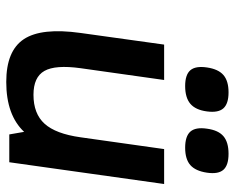

<svg xmlns="http://www.w3.org/2000/svg" viewBox="-89 -659 758 620"><g transform="rotate(90 290.0 -349.0)"><path d="M405.8 -47.9Q351.6 9.8 244.6 9.8Q144 9.8 106.4 -47.1Q68.8 -104 86.4 -230L124 -500H238.3L200.2 -230Q189 -148.9 209 -113.5Q229 -78.1 286.1 -78.1Q347.2 -78.1 379.6 -114Q412.1 -149.9 423.3 -230L461.4 -500H574.2L503.9 0H414.1ZM278.3 -708Q314.9 -708 329.8 -691.4Q344.7 -674.8 339.8 -638.2Q335 -601.6 315.2 -584.7Q295.4 -567.9 257.8 -567.9Q221.2 -567.9 206.8 -584.7Q192.4 -601.6 197.8 -638.2Q203.1 -674.8 222.2 -691.4Q241.2 -708 278.3 -708ZM476.6 -708Q513.7 -708 528.3 -691.4Q543 -674.8 537.6 -638.2Q532.2 -601.6 513.2 -584.7Q494.1 -567.9 457 -567.9Q419.9 -567.9 405 -584.7Q390.1 -601.6 395.5 -638.2Q400.4 -674.8 419.7 -691.4Q439 -708 476.6 -708Z"/></g></svg>

Font: Fivo Sans Med
Style: Regular
Weight: 450
Designer: Alexander Slobzheninov
Foundry: Alexander Slobzheninov
Version: 1.0